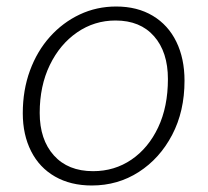

<svg xmlns="http://www.w3.org/2000/svg" viewBox="-20 -560 638 590"><path d="M262 10Q197 10 149 -17.5Q101 -45 75.5 -95.5Q50 -146 50 -212Q50 -283 72 -343Q94 -403 133.5 -447Q173 -491 225 -515.5Q277 -540 337 -540Q402 -540 449.5 -511.5Q497 -483 522 -431.5Q547 -380 547 -312Q547 -218 509 -145.5Q471 -73 406.5 -31.5Q342 10 262 10ZM266 -34Q332 -34 384 -69.5Q436 -105 466 -168.5Q496 -232 496 -317Q496 -400 453.5 -448.5Q411 -497 335 -497Q270 -497 217 -460.5Q164 -424 133 -360Q102 -296 102 -213Q102 -131 145.5 -82.5Q189 -34 266 -34Z"/></svg>

Font: Libre Franklin ExtraLight
Style: Italic
Weight: 250
Italic angle: -8°
Designer: Pablo Impallari, Rodrigo Fuenzalida, Nhung Nguyen
Foundry: Impallari Type
Version: Version 3.000